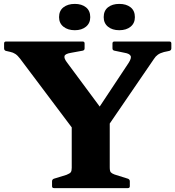

<svg xmlns="http://www.w3.org/2000/svg" viewBox="-20 -965 899 985"><path d="M348 0V-338H543V0ZM83 -664Q71 -680 59 -688Q47 -696 32 -699L10 -704Q1 -707 1 -717V-742Q1 -752 11 -752H404Q414 -752 414 -742V-717Q414 -707 404 -705L344 -694Q314 -689 311 -677.5Q308 -666 322 -647L531 -365L417 -306L639 -641Q656 -667 650 -678.5Q644 -690 620 -694L567 -705Q557 -707 557 -717V-742Q557 -752 567 -752H849Q859 -752 859 -742V-717Q859 -707 849 -704L821 -698Q802 -693 790 -684.5Q778 -676 770 -663L484 -245H398ZM257 0Q247 0 247 -10V-35Q247 -44 256 -48L321 -68Q339 -75 343.5 -82Q348 -89 348 -104V-204H543V-107Q543 -87 548.5 -81Q554 -75 567 -70L637 -48Q646 -44 646 -35V-10Q646 0 636 0ZM364 -810Q328 -810 305.5 -828Q283 -846 283 -877Q283 -910 305.5 -927.5Q328 -945 364 -945Q399 -945 421 -927.5Q443 -910 443 -877Q443 -846 421 -828Q399 -810 364 -810ZM592 -810Q556 -810 534 -828Q512 -846 512 -877Q512 -910 534 -927.5Q556 -945 592 -945Q628 -945 650 -927.5Q672 -910 672 -877Q672 -846 650 -828Q628 -810 592 -810Z"/></svg>

Font: Hahmlet ExtraBold
Style: Regular
Weight: 800
Designer: Minjoo Ham & Mark Frömberg
Foundry: hypertype
Version: Version 1.002